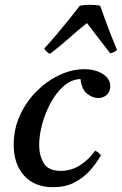

<svg xmlns="http://www.w3.org/2000/svg" viewBox="-20 -767 507 799"><path d="M201 12Q124 12 80.5 -36Q37 -84 37 -165Q37 -230 63 -287Q89 -344 132 -387Q175 -430 227 -454.5Q279 -479 330 -479Q377 -479 408 -459Q439 -439 439 -408Q439 -387 425 -373Q411 -359 388 -359Q366 -359 343 -376.5Q320 -394 315 -438Q278 -437 246.5 -410Q215 -383 192 -341Q169 -299 156 -252Q143 -205 143 -163Q143 -120 162 -88Q181 -56 233 -56Q276 -56 312.5 -79Q349 -102 376 -140Q392 -132 400 -121Q381 -87 353.5 -56.5Q326 -26 288.5 -7Q251 12 201 12ZM467 -559Q461 -553 454 -550Q447 -547 439 -545Q414 -577 388.5 -610Q363 -643 342 -671Q306 -643 267 -608Q228 -573 188 -543Q182 -545 174.5 -552Q167 -559 164 -565Q188 -591 216 -624Q244 -657 270 -689.5Q296 -722 312 -743Q329 -747 355 -747Q381 -747 397 -743Q406 -717 418 -684Q430 -651 443 -618Q456 -585 467 -559Z"/></svg>

Font: Tiro Tamil
Style: Italic
Weight: 400
Italic angle: -11°
Designer: Tamil: Fernando Mello & Fiona Ross, assisted by Kaja Sojewska. Latin: John Hudson with Paul Hanslow, assisted by Kaja So
Foundry: Tiro Typeworks Ltd.
Version: Version 1.52